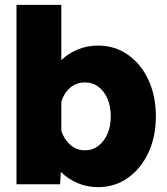

<svg xmlns="http://www.w3.org/2000/svg" viewBox="-20 -760 690 792"><path d="M384 -572Q454 -572 508 -534Q562 -496 592.5 -430Q623 -364 623 -280Q623 -197 592.5 -131Q562 -65 508 -26.5Q454 12 384 12Q339 12 299.5 -5Q260 -22 231 -51L228 0H48V-740H233V-512Q262 -540 301 -556Q340 -572 384 -572ZM330 -140Q362 -140 386 -158.5Q410 -177 423.5 -208.5Q437 -240 437 -280Q437 -321 423.5 -352.5Q410 -384 386 -402Q362 -420 330 -420Q296 -420 270.5 -399Q245 -378 233 -341V-220Q245 -184 270.5 -162Q296 -140 330 -140Z"/></svg>

Font: Azeret Mono ExtraBold
Style: Regular
Weight: 800
Designer: Martin Vácha
Foundry: Displaay
Version: Version 1.002